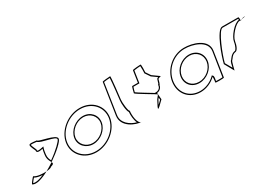

<svg xmlns="http://www.w3.org/2000/svg" viewBox="14 -1501 3246 2308"><g transform="rotate(-30 1637.5 -347.5)"><path d="M33 -46C75 -14 167 -43 263 -95C204 -91 127 -98 95 -124C87 -124 35 -56 33 -46ZM53 -53C63 -68 82 -93 94 -105C122 -89 160 -82 200 -80C135 -51 81 -41 53 -53ZM258 -466C266 -468 295 -466 338 -461C371 -420 578 -406 571 -362L570 -360C569 -343 487 -258 377 -182C365 -205 351 -233 358 -279C362 -306 365 -333 372 -351L379 -373L357 -369C339 -365 322 -362 310 -362C290 -362 287 -366 289 -378L290 -382L288 -386C268 -430 258 -457 258 -466ZM274 -378C268 -340 309 -344 357 -354C350 -333 347 -306 343 -279C334 -218 359 -184 371 -161C486 -239 585 -329 586 -362C596 -424 345 -450 349 -475C225 -490 223 -490 274 -378ZM263 -95C302 -98 332 -105 333 -114C381 -128 382 -140 371 -161C335 -137 299 -114 263 -95Z M637 -274C614 -121 732 8 900 8C1068 8 1224 -121 1247 -274C1271 -428 1154 -556 986 -556C818 -556 661 -428 637 -274ZM652 -274C674 -419 823 -541 984 -541C1145 -541 1254 -419 1232 -274C1210 -130 1063 -7 902 -7C741 -7 630 -130 652 -274ZM752 -274C737 -179 812 -96 916 -96C1020 -96 1117 -179 1132 -274C1147 -371 1075 -453 971 -453C867 -453 767 -371 752 -274ZM767 -274C781 -362 872 -438 968 -438C1064 -438 1131 -362 1117 -274C1104 -188 1014 -111 918 -111C822 -111 754 -188 767 -274Z M1320 -258C1297 -108 1472 -38 1552 -38C1496 -38 1485 -167 1494 -226C1475 -227 1463 -361 1468 -394C1469 -401 1506 -703 1496 -703C1486 -703 1387 -696 1386 -689ZM1335 -258 1399 -679C1421 -683 1463 -686 1482 -687C1481 -630 1454 -401 1453 -394C1447 -358 1455 -243 1477 -218C1472 -172 1478 -105 1498 -62C1415 -85 1319 -151 1335 -258Z M1641 -382C1639 -371 1893 -226 1885 -226L1847 -177C1769 -34 1791 -54 1892 -154L1885 -246C1901 -246 1950 -261 1958 -314C1965 -314 1981 -371 1983 -382C1985 -392 2032 -400 2025 -400L1930 -468L1886 -533C1887 -540 1893 -642 1882 -642C1871 -642 1771 -636 1770 -628L1746 -468H1668C1661 -468 1643 -392 1641 -382ZM1657 -388C1660 -403 1671 -439 1676 -453H1759L1784 -618C1807 -622 1853 -626 1871 -627C1874 -602 1872 -538 1871 -533L1870 -528L1918 -457L1991 -405C1985 -402 1970 -398 1968 -382C1967 -377 1957 -344 1951 -329H1945L1943 -314C1937 -272 1898 -261 1887 -261H1868V-256C1812 -290 1683 -367 1657 -388ZM1829 -113C1836 -128 1846 -147 1859 -170L1874 -189L1876 -158C1856 -139 1841 -124 1829 -113Z M2109 -274C2085 -118 2186 8 2346 8C2427 8 2505 -28 2559 -80C2564 -76 2554 -4 2554 -4C2553 3 2672 2 2673 -5L2726 -347C2749 -500 2551 -558 2432 -556C2272 -554 2133 -430 2109 -274ZM2124 -274C2147 -422 2278 -539 2430 -541C2549 -543 2732 -484 2711 -347L2659 -16C2637 -14 2590 -14 2570 -16C2573 -34 2586 -79 2569 -92L2559 -100L2550 -90C2499 -41 2425 -7 2348 -7C2196 -7 2101 -126 2124 -274ZM2228 -274C2213 -175 2281 -94 2388 -94C2493 -94 2589 -175 2604 -274C2619 -375 2547 -455 2444 -455C2340 -455 2243 -375 2228 -274ZM2243 -274C2257 -366 2346 -440 2442 -440C2537 -440 2603 -366 2589 -274C2575 -184 2488 -109 2391 -109C2292 -109 2229 -184 2243 -274Z M2753 -145 2826 -14C2825 -6 2853 -135 2864 -135C2875 -142 2897 -194 2944 -201C2974 -201 2999 -258 3008 -318C3017 -378 3122 -501 3178 -501C3178 -501 3183 -502 3191 -503C3192 -520 3191 -546 3185 -546C3185 -546 3043 -547 2961 -547C2881 -547 2770 -225 2753 -145ZM2769 -149C2792 -246 2903 -532 2959 -532C3030 -532 3145 -531 3174 -531C3174 -527 3176 -522 3176 -516C3106 -510 3003 -384 2993 -318C2983 -254 2957 -216 2946 -216H2944C2893 -208 2864 -157 2857 -148C2834 -133 2830 -86 2822 -56ZM3191 -503C3191 -498 3190 -494 3190 -491C3190 -494 3197 -500 3207 -505C3201 -504 3196 -504 3191 -503ZM3207 -505C3238 -510 3278 -517 3251 -517C3235 -517 3219 -511 3207 -505Z"/></g></svg>

Font: Ampere
Style: OuLnIta
Weight: 400
Version: Version 1